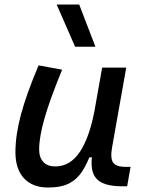

<svg xmlns="http://www.w3.org/2000/svg" viewBox="-20 -815 626 845"><path d="M310.5 -609.4 229.5 -794.9H328.6L399.9 -609.4ZM191.4 10.3Q123 10.3 85.4 -30.5Q47.9 -71.3 47.9 -145Q47.9 -219.7 72 -310.3Q96.2 -400.9 149.9 -527.3L253.4 -508.3Q200.2 -378.9 176.3 -295.7Q152.3 -212.4 152.3 -157.2Q152.3 -121.6 170.9 -102.1Q189.5 -82.5 223.1 -82.5Q288.1 -82.5 330.6 -145.3Q373 -208 395.5 -325.7L386.7 -122.6H354.5L382.3 -146Q365.2 -98.1 343.3 -63Q321.3 -27.8 285.9 -8.8Q250.5 10.3 191.4 10.3ZM516.6 4.9Q463.9 4.9 432.6 -9Q401.4 -22.9 390.1 -52.7Q378.9 -82.5 385.3 -129.9L379.4 -234.9L429.7 -517.6H535.6L473.1 -165.5Q464.8 -118.7 477.8 -99.6Q490.7 -80.6 533.7 -80.6H554.7L539.6 4.9Z"/></svg>

Font: Cascadia Code
Style: Italic
Weight: 400
Italic angle: -10°
Designer: Aaron Bell
Foundry: Saja Typeworks
Version: Version 2407.024